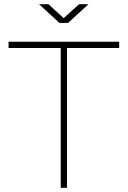

<svg xmlns="http://www.w3.org/2000/svg" viewBox="-20 -900 612 920"><path d="M271 -670H21V-700H551V-670H301V0H271ZM359 -880H404L306 -790H265L167 -880H212L285 -813Z"/></svg>

Font: Metropolitano Thin
Style: Regular
Weight: 250
Designer: Fonts by Alex Slobzheninov & Chris M. Simpson / Changes by Cristiano Sobral
Foundry: Fonts by Alex Slobzheninov & Chris M. Simpson / Changes by Cristiano Sobral
Version: Version 1.00;August 30, 2020;FontCreator 13.0.0.2681 64-bit